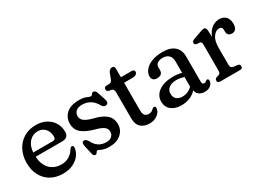

<svg xmlns="http://www.w3.org/2000/svg" viewBox="-27 -1092 2210 1631"><g transform="rotate(-30 1078.0 -276.0)"><path d="M449 -290.5Q449 -230.5 385.5 -230.5H125.5Q130.5 -149.5 173.8 -106.8Q217 -64 283 -64Q332 -64 365.2 -86.8Q398.5 -109.5 414 -139.5Q425.5 -154.5 435.5 -154.5Q451 -154 450.5 -133.5Q448 -96 423.8 -63Q399.5 -30 357 -9.5Q314.5 11 257.5 11Q188.5 11 138 -18.5Q87.5 -48 60 -100.5Q32.5 -153 32.5 -222Q32.5 -290.5 60.2 -345.2Q88 -400 139.2 -431.8Q190.5 -463.5 261 -463.5Q316.5 -463.5 358.8 -441Q401 -418.5 425 -379.5Q449 -340.5 449 -290.5ZM247.5 -409.5Q197.5 -409.5 164 -372.8Q130.5 -336 125.5 -272H316.5Q346 -272 346 -299.5Q346 -349 318.8 -379.2Q291.5 -409.5 247.5 -409.5Z M709.5 -37Q743.5 -37 762.5 -54.2Q781.5 -71.5 781.5 -98.5Q781.5 -128 758.8 -145.5Q736 -163 689.5 -176Q602 -198.5 559.5 -233.5Q517 -268.5 517 -327.5Q517 -386 558.8 -424.8Q600.5 -463.5 684 -463.5Q728.5 -463.5 753 -452Q777.5 -440.5 790.5 -440.5Q797 -440.5 801.2 -446.2Q805.5 -452 810.2 -458Q815 -464 824.5 -464Q834 -464 841.5 -457.8Q849 -451.5 854.5 -435.5L879.5 -360.5Q893 -320 868.5 -311Q843 -302 824.5 -330Q800.5 -374.5 765.8 -395.5Q731 -416.5 688 -416.5Q645 -416.5 625.5 -397.5Q606 -378.5 606 -350.5Q606 -319.5 632.2 -300.5Q658.5 -281.5 710 -268Q788 -250.5 829 -216Q870 -181.5 870 -121Q870 -64.5 827.2 -27.2Q784.5 10 712.5 10Q677.5 10 656.5 3.5Q635.5 -3 624.8 -9.5Q614 -16 609 -16Q601 -16 596.8 -9.5Q592.5 -3 588 3.5Q583.5 10 574.5 10Q556 10 550.5 -15L532.5 -94.5Q528 -115 529.8 -127.8Q531.5 -140.5 543.5 -144Q566 -150.5 585 -118Q624.5 -37 709.5 -37Z M967 -401 943 -404.5Q924 -411 924 -430.5Q924 -440.5 931 -447Q938 -453.5 950.5 -453.5H975Q986 -453.5 993.5 -459.2Q1001 -465 1007.5 -480L1030 -538.5Q1044.5 -564.5 1065.5 -564.5Q1090.5 -564.5 1090.5 -536.5V-453.5H1194.5Q1222 -453.5 1222 -432.5Q1222 -418 1209.2 -408.8Q1196.5 -399.5 1169 -399.5H1090.5V-126Q1090.5 -64.5 1141.5 -64.5Q1160.5 -64.5 1172 -72.2Q1183.5 -80 1191.2 -87.5Q1199 -95 1206.5 -95Q1223 -94.5 1221 -72.5Q1219.5 -42 1187 -16.2Q1154.5 9.5 1108 9.5Q1053.5 9.5 1022.5 -19.8Q991.5 -49 991.5 -109V-364.5Q991.5 -394.5 967 -401Z M1283 -102.5Q1283 -162.5 1335.2 -199.5Q1387.5 -236.5 1477 -236.5Q1520.5 -236.5 1559.5 -226V-338Q1559.5 -377 1538.2 -398Q1517 -419 1479.5 -419Q1445 -419 1426.8 -405Q1408.5 -391 1408.5 -370V-342Q1408.5 -291.5 1353 -291.5Q1328.5 -291.5 1316.2 -304.2Q1304 -317 1304 -338Q1304 -369.5 1327.2 -398.2Q1350.5 -427 1395 -445Q1439.5 -463 1503.5 -463Q1580 -463 1619.2 -427.5Q1658.5 -392 1658.5 -330.5V-80.5Q1658.5 -55 1680.5 -55Q1692 -55 1700 -63.5Q1702.5 -66.5 1705.5 -68.8Q1708.5 -71 1712.5 -71Q1728.5 -71 1728.5 -51Q1728.5 -28.5 1706.8 -8.8Q1685 11 1649 11Q1615.5 11 1593.2 -5Q1571 -21 1567.5 -49.5Q1508.5 11 1419 11Q1357.5 11 1320.2 -19.2Q1283 -49.5 1283 -102.5ZM1385 -120Q1385 -84.5 1406.8 -66.8Q1428.5 -49 1462 -49Q1517.5 -49 1559.5 -89.5V-185Q1542.5 -190.5 1524 -194Q1505.5 -197.5 1485 -197.5Q1439 -197.5 1412 -177Q1385 -156.5 1385 -120Z M1929.5 -428.5 1932.5 -363.5Q1951 -413 1984.8 -438.2Q2018.5 -463.5 2058 -463.5Q2099 -463.5 2122.5 -439Q2146 -414.5 2146 -370Q2146 -336.5 2132.2 -319.8Q2118.5 -303 2096.5 -303Q2049.5 -303 2049.5 -349V-365Q2049.5 -396 2018.5 -396Q1986.5 -396 1960.5 -360.2Q1934.5 -324.5 1934.5 -255.5V-89Q1934.5 -56 1961.5 -52.5L2000 -48Q2023.5 -45 2023.5 -23Q2023.5 0 1996 0H1804.5Q1777 0 1777 -23Q1777 -39 1796.5 -48L1815 -52.5Q1826 -56 1831.2 -64Q1836.5 -72 1836.5 -89V-343.5Q1836.5 -359 1831.8 -365.5Q1827 -372 1817 -374L1788 -375.5Q1769 -381 1769 -397Q1769 -414.5 1794 -423.5L1865 -448.5Q1879 -453.5 1889 -456.5Q1899 -459.5 1905.5 -459.5Q1927 -459.5 1929.5 -428.5Z"/></g></svg>

Font: Fraunces 72pt S100
Style: Regular
Weight: 400
Version: Version 1.000; ttfautohint (v1.8.3)